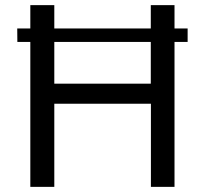

<svg xmlns="http://www.w3.org/2000/svg" viewBox="-20 -731 805 751"><path d="M713.9 -566.9V-619.6H47.4L47.9 -566.9ZM192.4 0V-325.2H570.3V0H662.6V-710.9H569.8V-403.8H192.4V-710.9H98.6V0Z"/></svg>

Font: Ride
Style: Regular
Weight: 400
Version: Version 3.000